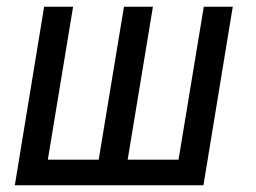

<svg xmlns="http://www.w3.org/2000/svg" viewBox="-20 -550 760 570"><path d="M24 0H584L671 -530H585L510 -76H359L434 -530H348L273 -76H122L197 -530H111Z"/></svg>

Font: Iosevka Sparkle Oblique
Style: Regular
Weight: 400
Italic angle: -9°
Designer: Belleve Invis
Foundry: Belleve Invis
Version: Version 4.5.0; ttfautohint (v1.8.3)